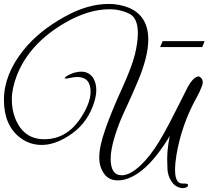

<svg xmlns="http://www.w3.org/2000/svg" viewBox="-24 -870 1059 975"><path d="M538 -64Q538 20 594 20Q654 20 735 -80L762 -117Q802 -175 865.5 -301.5Q929 -428 930 -429Q960 -482 986 -482Q1014 -468 1002 -434Q992 -406 974 -374Q898 -237 872 -83Q865 -41 865 -7Q865 62 902 62H913Q931 62 931 70Q931 82 909 85H897Q864 79 846 50Q828 21 826.5 -9.5Q825 -40 825 -60Q825 -117 838 -179Q767 -62 698 -6Q633 46 575 46Q533 46 510 19Q480 -17 480 -71.5Q480 -126 511 -214.5Q542 -303 593.5 -416Q645 -529 660.5 -591Q676 -653 676 -702Q676 -775 637 -798Q590 -823 531 -823Q425 -823 304 -753Q125 -648 62 -488Q36 -421 36 -365.5Q36 -310 55 -265Q97 -163 201 -163Q323 -163 396 -287Q436 -353 436 -404Q436 -479 368 -479Q352 -479 327.5 -473.5Q303 -468 305 -474Q308 -482 335 -494Q362 -506 389 -506Q430 -506 451 -471Q465 -446 465 -412Q465 -378 448 -332Q410 -231 318 -176Q250 -134 188 -134Q126 -134 78 -171Q-4 -234 -4 -362.5Q-4 -491 94 -614Q173 -713 306 -786Q421 -850 528 -850Q584 -850 632 -830Q729 -788 729 -669Q729 -580 672 -448Q639 -370 608.5 -305.5Q578 -241 558 -175Q538 -109 538 -64ZM1015 -661 1003 -631H789L802 -661Z"/></svg>

Font: Great Vibes
Style: Regular
Weight: 400
Designer: Robert E. Leuschke
Foundry: Robert E. Leuschke
Version: Version 1.001